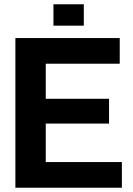

<svg xmlns="http://www.w3.org/2000/svg" viewBox="-20 -878 620 898"><path d="M52 0V-700H540V-580H194V-416H490V-300H194V-120H550V0ZM230 -758V-858H372V-758Z"/></svg>

Font: Tektur SemiBold
Style: Regular
Weight: 600
Designer: Adam Jagosz
Foundry: Adam Jagosz
Version: Version 1.005;gftools[0.9.30]